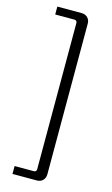

<svg xmlns="http://www.w3.org/2000/svg" viewBox="-140 -818 602 1034"><g transform="rotate(15 161.5 -301.5)"><path d="M44 -768V-724H152C160 -724 166 -718 166 -710V107C166 115 160 121 152 121H44V165H180C207 165 226 146 226 119V-722C226 -749 207 -768 180 -768Z"/></g></svg>

Font: SnT
Style: Regular
Weight: 300
Designer: Natanael Gama
Version: Version 1.001;PS 001.001;hotconv 1.0.70;makeotf.lib2.5.58329